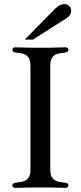

<svg xmlns="http://www.w3.org/2000/svg" viewBox="-20 -910 392 932"><path d="M224.1 -85.9Q224.1 -64.5 230.7 -52.5Q237.3 -40.5 247.1 -34.7Q256.8 -28.8 268.1 -27.1Q279.3 -25.4 289.1 -24.2Q298.8 -22.9 305.4 -20.3Q312 -17.6 312 -9.8Q312 -5.4 308.8 -1.7Q305.7 2 298.8 2Q290 2 280.3 1.7Q270.5 1.5 256.6 1Q242.7 0.5 223.4 0.2Q204.1 0 175.8 0Q147.9 0 128.7 0.2Q109.4 0.5 95.5 1Q81.5 1.5 71.8 1.7Q62 2 53.2 2Q46.4 2 43.2 -1.7Q40 -5.4 40 -9.8Q40 -17.6 46.6 -20.3Q53.2 -22.9 63 -24.2Q72.8 -25.4 84 -27.1Q95.2 -28.8 105 -34.7Q114.7 -40.5 121.3 -52.5Q127.9 -64.5 127.9 -85.9V-591.8Q127.9 -613.8 121.3 -625.7Q114.7 -637.7 105 -643.6Q95.2 -649.4 84 -651.1Q72.8 -652.8 63 -654.1Q53.2 -655.3 46.6 -657.7Q40 -660.2 40 -668Q40 -672.4 43.2 -676.3Q46.4 -680.2 53.2 -680.2Q62 -680.2 71.8 -679.9Q81.5 -679.7 95.5 -679.2Q109.4 -678.7 128.7 -678.5Q147.9 -678.2 175.8 -678.2Q204.1 -678.2 223.4 -678.5Q242.7 -678.7 256.6 -679.2Q270.5 -679.7 280.3 -679.9Q290 -680.2 298.8 -680.2Q305.7 -680.2 308.8 -676.3Q312 -672.4 312 -668Q312 -660.2 305.4 -657.7Q298.8 -655.3 289.1 -654.1Q279.3 -652.8 268.1 -651.1Q256.8 -649.4 247.1 -643.6Q237.3 -637.7 230.7 -625.7Q224.1 -613.8 224.1 -591.8ZM100.1 -717.8 250 -870.1Q260.7 -880.4 272 -885.3Q283.2 -890.1 293 -890.1Q306.6 -890.1 315.9 -880.9Q325.2 -871.6 325.2 -858.9Q325.2 -846.7 319.6 -837.6Q314 -828.6 305.2 -823.2L140.1 -717.8Z"/></svg>

Font: XB Zar
Style: Regular
Weight: 400
Designer: Behnam
Foundry: Irmug
Version: Version 8.005 2009